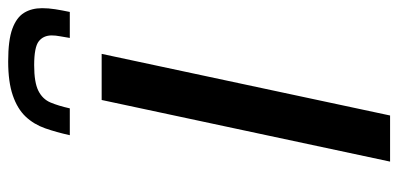

<svg xmlns="http://www.w3.org/2000/svg" viewBox="-266 -684 951 458"><g transform="rotate(-90 209.0 -455.5)"><path d="M52 0 199 -688H309L162 0ZM115 -764Q122 -796 131.5 -823Q141 -850 159.5 -869.5Q178 -889 210 -900Q242 -911 291 -911Q342 -911 369 -901Q396 -891 407 -873Q418 -855 418 -830Q418 -815 415.5 -799Q413 -783 409 -764H347Q349 -777 351 -787.5Q353 -798 353 -807Q353 -827 339 -838Q325 -849 282 -849Q241 -849 221 -839Q201 -829 193 -810Q185 -791 179 -764Z"/></g></svg>

Font: Saira SemiExpanded Medium
Style: Italic
Weight: 500
Width: 6
Italic angle: -12°
Designer: Hector Gatti with collaboration of the Omnibus-Type team
Foundry: Omnibus-Type
Version: Version 1.101